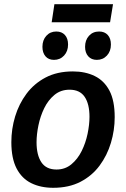

<svg xmlns="http://www.w3.org/2000/svg" viewBox="-20 -883 599 914"><path d="M327 -543Q386 -543 431 -521Q476 -499 501 -451.5Q526 -404 526 -325Q526 -263 508 -203Q490 -143 454 -94.5Q418 -46 363 -17.5Q308 11 233 11Q174 11 129 -11Q84 -33 59 -81Q34 -129 34 -206Q34 -269 52 -328.5Q70 -388 106 -436.5Q142 -485 197 -514Q252 -543 327 -543ZM311 -456Q269 -456 239 -431Q209 -406 190.5 -368Q172 -330 163 -286.5Q154 -243 154 -206Q154 -145 177 -110.5Q200 -76 249 -76Q290 -76 320 -101Q350 -126 369 -164.5Q388 -203 397 -246.5Q406 -290 406 -327Q406 -388 383 -422Q360 -456 311 -456ZM518 -863 504 -777H226L239 -863ZM237 -598Q211 -598 196.5 -615Q182 -632 182 -660Q182 -692 200.5 -712.5Q219 -733 248 -733Q274 -733 289 -716.5Q304 -700 304 -671Q304 -639 285 -618.5Q266 -598 237 -598ZM441 -598Q415 -598 400 -615Q385 -632 385 -660Q385 -692 403.5 -712.5Q422 -733 452 -733Q478 -733 493 -716.5Q508 -700 508 -671Q508 -639 489 -618.5Q470 -598 441 -598Z"/></svg>

Font: Bitter Thin SemiBold
Style: Italic
Weight: 600
Italic angle: -9°
Version: Version 2.002